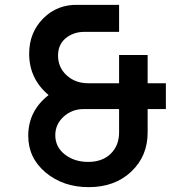

<svg xmlns="http://www.w3.org/2000/svg" viewBox="-20 -770 741 790"><path d="M662.5 -427.5V-321.2H587.5V-225Q587.5 -127.5 520 -63.8Q452.5 0 345 0Q240 0 168.1 -60Q96.2 -120 96.2 -211.2Q96.2 -313.8 180 -378.8Q100 -446.2 100 -548.8Q100 -636.2 158.1 -694.4Q216.2 -752.5 301.2 -750H470V-638.8H322.5Q280 -637.5 249.4 -611.9Q218.8 -586.2 218.8 -541.2Q218.8 -492.5 254.4 -460Q290 -427.5 342.5 -427.5H470V-543.8H587.5V-427.5ZM342.5 -103.8Q401.2 -103.8 435.6 -137.5Q470 -171.2 470 -225V-321.2H323.8Q276.2 -321.2 241.9 -290Q207.5 -258.8 207.5 -213.8Q207.5 -165 246.9 -134.4Q286.2 -103.8 342.5 -103.8Z"/></svg>

Font: Now Medium
Style: Regular
Weight: 500
Designer: Alfredo Marco Pradil
Foundry: Alfredo Marco Pradil
Version: Version 1.002;PS 001.002;hotconv 1.0.88;makeotf.lib2.5.64775